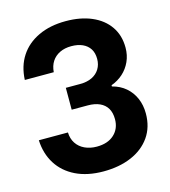

<svg xmlns="http://www.w3.org/2000/svg" viewBox="-110 -819 812 916"><g transform="rotate(-15 296.0 -360.5)"><path d="M288.9 9.4Q209.9 9.4 152.3 -18.6Q94.7 -46.7 63 -97.1Q31.3 -147.6 28.3 -214.1H172Q172.9 -183.3 187.8 -160.5Q202.7 -137.7 228.9 -125.4Q255.1 -113.1 288.1 -113.1Q342.9 -113.1 374.1 -142Q405.3 -170.9 405.3 -217.4Q405.3 -249.6 392.6 -270.9Q379.9 -292.3 355.5 -303.4Q331.1 -314.4 297 -314.4H217.4V-422.4H287Q322.7 -422.4 347.1 -434.4Q371.4 -446.4 384.5 -467.9Q397.6 -489.3 397.6 -517.4Q397.6 -546.9 384.9 -566.8Q372.1 -586.7 348.9 -597.2Q325.7 -607.7 293.4 -607.7Q261.1 -607.7 236.5 -595.8Q211.9 -583.9 197.6 -562Q183.4 -540.1 181.1 -509.3H38.1Q41.1 -576.6 73.2 -625.9Q105.3 -675.3 163.2 -702.6Q221.1 -730 298.4 -730Q371.9 -730 426.8 -706.3Q481.7 -682.6 512 -638.7Q542.3 -594.9 542.3 -534.1Q542.3 -496.9 528.1 -465.7Q514 -434.6 489 -412.1Q464 -389.7 431.4 -378V-371.9Q470.1 -362.1 497.8 -338.4Q525.4 -314.6 540 -280.8Q554.6 -247 554.6 -205.7Q554.6 -138.3 520.6 -89.9Q486.6 -41.6 426.8 -16.1Q367 9.4 288.9 9.4Z"/></g></svg>

Font: Mona Sans ExtraLight
Style: Regular
Weight: 200
Designer: Deni Anggara
Foundry: GitHub
Version: Version 2.000